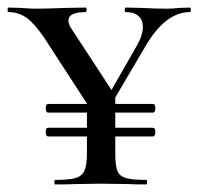

<svg xmlns="http://www.w3.org/2000/svg" viewBox="-22 -488 529 508"><path d="M480 -456Q416 -456 363 -366L283 -230V-213H382Q389 -213 389 -202Q389 -190 382 -190H283V-150H382Q389 -150 389 -139Q389 -127 382 -127H283V-81Q283 -50 288.5 -36Q294 -22 311 -17Q328 -12 365 -12Q367 -12 367 -6Q367 0 365 0Q334 0 316 -1L245 -2L178 -1Q158 0 124 0Q122 0 122 -6Q122 -12 124 -12Q161 -12 178 -17Q195 -22 201.5 -36.5Q208 -51 208 -81V-127H106Q99 -127 99 -139Q99 -150 106 -150H208V-190H106Q99 -190 99 -202Q99 -213 106 -213H208V-214L97 -385Q71 -424 49.5 -440Q28 -456 0 -456Q-2 -456 -2 -462Q-2 -468 0 -468L35 -467Q59 -465 69 -465Q99 -465 151 -467L205 -468Q207 -468 207 -462Q207 -456 205 -456Q159 -456 159 -434Q159 -423 169 -409L273 -250L340 -367Q356 -395 356 -417Q356 -435 344.5 -445.5Q333 -456 311 -456Q308 -456 308 -462Q308 -468 311 -468L354 -467Q390 -465 420 -465Q434 -465 452 -467L480 -468Q483 -468 483 -462Q483 -456 480 -456Z"/></svg>

Font: Cormorant Upright Medium
Style: Regular
Weight: 500
Designer: Christian Thalmann (Catharsis Fonts)
Foundry: Catharsis Fonts
Version: Version 3.302